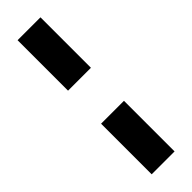

<svg xmlns="http://www.w3.org/2000/svg" viewBox="-297 -710 896 896"><g transform="rotate(-45 151.0 -262.5)"><path d="M76 -372V-705H227V-372ZM76 180V-154H227V180Z"/></g></svg>

Font: Nunito Sans 12pt ExtraLight ExtraBold
Style: Regular
Weight: 800
Version: Version 3.101;gftools[0.9.27]